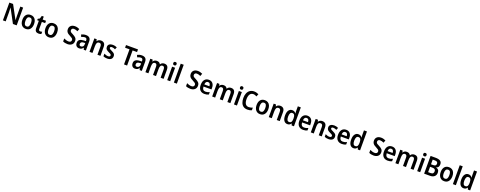

<svg xmlns="http://www.w3.org/2000/svg" viewBox="414 -4005 18132 7260"><g transform="rotate(20 9480.5 -375.0)"><path d="M640 0H489L194 -549H190Q192 -499 194 -452.5Q196 -406 198 -360V0H85V-714H235L530 -171H533Q531 -218 529.5 -264.5Q528 -311 527 -355V-714H640Z M1241 -272Q1241 -143 1180 -66.5Q1119 10 1004 10Q932 10 879.5 -24.5Q827 -59 798 -122.5Q769 -186 769 -272Q769 -404 830.5 -478Q892 -552 1006 -552Q1076 -552 1129 -520Q1182 -488 1211.5 -425Q1241 -362 1241 -272ZM892 -272Q892 -183 919 -137Q946 -91 1006 -91Q1065 -91 1091.5 -137Q1118 -183 1118 -272Q1118 -361 1091.5 -406Q1065 -451 1005 -451Q946 -451 919 -406Q892 -361 892 -272Z M1551 -90Q1571 -90 1590.5 -94Q1610 -98 1629 -104V-12Q1609 -2 1579.5 4Q1550 10 1518 10Q1450 10 1409 -27.5Q1368 -65 1368 -160V-448H1303V-505L1376 -544L1411 -661H1489V-542H1623V-448H1489V-161Q1489 -90 1551 -90Z M2170 -272Q2170 -143 2109 -66.5Q2048 10 1933 10Q1861 10 1808.5 -24.5Q1756 -59 1727 -122.5Q1698 -186 1698 -272Q1698 -404 1759.5 -478Q1821 -552 1935 -552Q2005 -552 2058 -520Q2111 -488 2140.5 -425Q2170 -362 2170 -272ZM1821 -272Q1821 -183 1848 -137Q1875 -91 1935 -91Q1994 -91 2020.5 -137Q2047 -183 2047 -272Q2047 -361 2020.5 -406Q1994 -451 1934 -451Q1875 -451 1848 -406Q1821 -361 1821 -272Z M2919 -196Q2919 -101 2855 -45.5Q2791 10 2682 10Q2632 10 2584.5 0Q2537 -10 2499 -29V-149Q2541 -129 2590 -113.5Q2639 -98 2687 -98Q2744 -98 2770.5 -124Q2797 -150 2797 -189Q2797 -233 2763 -259.5Q2729 -286 2666 -318Q2628 -336 2591 -361.5Q2554 -387 2530 -427Q2506 -467 2506 -528Q2506 -618 2565 -671Q2624 -724 2725 -724Q2774 -724 2820 -712.5Q2866 -701 2913 -679L2874 -576Q2832 -595 2796.5 -605.5Q2761 -616 2724 -616Q2678 -616 2653.5 -592.5Q2629 -569 2629 -531Q2629 -502 2641.5 -482Q2654 -462 2682 -444.5Q2710 -427 2754 -406Q2833 -367 2876 -321Q2919 -275 2919 -196Z M3228 -553Q3424 -553 3424 -364V0H3337L3315 -74H3312Q3281 -31 3245.5 -10.5Q3210 10 3150 10Q3080 10 3038.5 -34.5Q2997 -79 2997 -158Q2997 -242 3053 -284.5Q3109 -327 3220 -331L3304 -334V-363Q3304 -413 3282.5 -436Q3261 -459 3220 -459Q3185 -459 3151.5 -448.5Q3118 -438 3084 -421L3045 -507Q3084 -528 3131 -540.5Q3178 -553 3228 -553ZM3247 -255Q3178 -252 3149.5 -226.5Q3121 -201 3121 -157Q3121 -118 3140.5 -100.5Q3160 -83 3193 -83Q3241 -83 3272.5 -115.5Q3304 -148 3304 -209V-257Z M3836 -552Q3918 -552 3964 -504.5Q4010 -457 4010 -357V0H3890V-330Q3890 -390 3869.5 -421Q3849 -452 3804 -452Q3739 -452 3714 -406Q3689 -360 3689 -267V0H3569V-542H3663L3678 -472H3685Q3709 -514 3749.5 -533Q3790 -552 3836 -552Z M4487 -156Q4487 -74 4433.5 -32Q4380 10 4282 10Q4232 10 4194.5 2Q4157 -6 4123 -22V-130Q4157 -111 4200 -98Q4243 -85 4283 -85Q4327 -85 4347 -101Q4367 -117 4367 -145Q4367 -160 4360 -173Q4353 -186 4330 -201Q4307 -216 4260 -236Q4191 -268 4156.5 -303Q4122 -338 4122 -404Q4122 -476 4174 -514Q4226 -552 4314 -552Q4401 -552 4481 -512L4443 -420Q4410 -436 4379 -446.5Q4348 -457 4313 -457Q4241 -457 4241 -409Q4241 -393 4249.5 -380.5Q4258 -368 4281 -355Q4304 -342 4347 -322Q4389 -303 4420.5 -281.5Q4452 -260 4469.5 -230.5Q4487 -201 4487 -156Z M5083 0H4959V-608H4780V-714H5262V-608H5083Z M5479 -553Q5675 -553 5675 -364V0H5588L5566 -74H5563Q5532 -31 5496.5 -10.5Q5461 10 5401 10Q5331 10 5289.5 -34.5Q5248 -79 5248 -158Q5248 -242 5304 -284.5Q5360 -327 5471 -331L5555 -334V-363Q5555 -413 5533.5 -436Q5512 -459 5471 -459Q5436 -459 5402.5 -448.5Q5369 -438 5335 -421L5296 -507Q5335 -528 5382 -540.5Q5429 -553 5479 -553ZM5498 -255Q5429 -252 5400.5 -226.5Q5372 -201 5372 -157Q5372 -118 5391.5 -100.5Q5411 -83 5444 -83Q5492 -83 5523.5 -115.5Q5555 -148 5555 -209V-257Z M6386 -552Q6469 -552 6510.5 -505Q6552 -458 6552 -356V0H6432V-330Q6432 -452 6352 -452Q6295 -452 6270.5 -409Q6246 -366 6246 -283V0H6126V-330Q6126 -452 6046 -452Q5985 -452 5962.5 -403.5Q5940 -355 5940 -266V0H5820V-542H5914L5929 -471H5936Q5958 -514 5997.5 -533Q6037 -552 6081 -552Q6192 -552 6227 -470H6238Q6261 -513 6300.5 -532.5Q6340 -552 6386 -552Z M6758 -752Q6787 -752 6805.5 -736Q6824 -720 6824 -685Q6824 -650 6805.5 -634Q6787 -618 6758 -618Q6728 -618 6709.5 -634Q6691 -650 6691 -685Q6691 -721 6709.5 -736.5Q6728 -752 6758 -752ZM6817 -542V0H6697V-542Z M7085 0H6965V-760H7085Z M7864 -196Q7864 -101 7800 -45.5Q7736 10 7627 10Q7577 10 7529.5 0Q7482 -10 7444 -29V-149Q7486 -129 7535 -113.5Q7584 -98 7632 -98Q7689 -98 7715.5 -124Q7742 -150 7742 -189Q7742 -233 7708 -259.5Q7674 -286 7611 -318Q7573 -336 7536 -361.5Q7499 -387 7475 -427Q7451 -467 7451 -528Q7451 -618 7510 -671Q7569 -724 7670 -724Q7719 -724 7765 -712.5Q7811 -701 7858 -679L7819 -576Q7777 -595 7741.5 -605.5Q7706 -616 7669 -616Q7623 -616 7598.5 -592.5Q7574 -569 7574 -531Q7574 -502 7586.5 -482Q7599 -462 7627 -444.5Q7655 -427 7699 -406Q7778 -367 7821 -321Q7864 -275 7864 -196Z M8175 -552Q8276 -552 8333 -486Q8390 -420 8390 -308V-242H8069Q8071 -165 8105 -125Q8139 -85 8202 -85Q8248 -85 8285.5 -95Q8323 -105 8364 -126V-27Q8327 -8 8287 1Q8247 10 8195 10Q8079 10 8013.5 -62Q7948 -134 7948 -267Q7948 -406 8009 -479Q8070 -552 8175 -552ZM8175 -461Q8130 -461 8102.5 -428.5Q8075 -396 8071 -328H8275Q8275 -386 8250.5 -423.5Q8226 -461 8175 -461Z M9072 -552Q9155 -552 9196.5 -505Q9238 -458 9238 -356V0H9118V-330Q9118 -452 9038 -452Q8981 -452 8956.5 -409Q8932 -366 8932 -283V0H8812V-330Q8812 -452 8732 -452Q8671 -452 8648.5 -403.5Q8626 -355 8626 -266V0H8506V-542H8600L8615 -471H8622Q8644 -514 8683.5 -533Q8723 -552 8767 -552Q8878 -552 8913 -470H8924Q8947 -513 8986.5 -532.5Q9026 -552 9072 -552Z M9444 -752Q9473 -752 9491.5 -736Q9510 -720 9510 -685Q9510 -650 9491.5 -634Q9473 -618 9444 -618Q9414 -618 9395.5 -634Q9377 -650 9377 -685Q9377 -721 9395.5 -736.5Q9414 -752 9444 -752ZM9503 -542V0H9383V-542Z M9938 -618Q9880 -618 9840 -585Q9800 -552 9780 -493Q9760 -434 9760 -356Q9760 -233 9804 -164.5Q9848 -96 9939 -96Q9978 -96 10015.5 -105Q10053 -114 10095 -130V-24Q10056 -6 10016 2Q9976 10 9925 10Q9827 10 9762 -34.5Q9697 -79 9664.5 -161.5Q9632 -244 9632 -357Q9632 -464 9667 -546.5Q9702 -629 9769.5 -676.5Q9837 -724 9935 -724Q9984 -724 10030.5 -712Q10077 -700 10119 -679L10078 -576Q10045 -594 10009.5 -606Q9974 -618 9938 -618Z M10666 -272Q10666 -143 10605 -66.5Q10544 10 10429 10Q10357 10 10304.5 -24.5Q10252 -59 10223 -122.5Q10194 -186 10194 -272Q10194 -404 10255.5 -478Q10317 -552 10431 -552Q10501 -552 10554 -520Q10607 -488 10636.5 -425Q10666 -362 10666 -272ZM10317 -272Q10317 -183 10344 -137Q10371 -91 10431 -91Q10490 -91 10516.5 -137Q10543 -183 10543 -272Q10543 -361 10516.5 -406Q10490 -451 10430 -451Q10371 -451 10344 -406Q10317 -361 10317 -272Z M11051 -552Q11133 -552 11179 -504.5Q11225 -457 11225 -357V0H11105V-330Q11105 -390 11084.5 -421Q11064 -452 11019 -452Q10954 -452 10929 -406Q10904 -360 10904 -267V0H10784V-542H10878L10893 -472H10900Q10924 -514 10964.5 -533Q11005 -552 11051 -552Z M11533 10Q11445 10 11392.5 -62Q11340 -134 11340 -271Q11340 -408 11392.5 -480Q11445 -552 11533 -552Q11585 -552 11621 -530.5Q11657 -509 11680 -473H11685Q11683 -492 11680 -517.5Q11677 -543 11677 -566V-760H11797V0H11703L11683 -68H11677Q11654 -33 11620 -11.5Q11586 10 11533 10ZM11568 -89Q11629 -89 11654.5 -129.5Q11680 -170 11681 -253V-274Q11681 -362 11656 -407Q11631 -452 11567 -452Q11516 -452 11489.5 -404.5Q11463 -357 11463 -270Q11463 -89 11568 -89Z M12143 -552Q12244 -552 12301 -486Q12358 -420 12358 -308V-242H12037Q12039 -165 12073 -125Q12107 -85 12170 -85Q12216 -85 12253.5 -95Q12291 -105 12332 -126V-27Q12295 -8 12255 1Q12215 10 12163 10Q12047 10 11981.5 -62Q11916 -134 11916 -267Q11916 -406 11977 -479Q12038 -552 12143 -552ZM12143 -461Q12098 -461 12070.5 -428.5Q12043 -396 12039 -328H12243Q12243 -386 12218.5 -423.5Q12194 -461 12143 -461Z M12741 -552Q12823 -552 12869 -504.5Q12915 -457 12915 -357V0H12795V-330Q12795 -390 12774.5 -421Q12754 -452 12709 -452Q12644 -452 12619 -406Q12594 -360 12594 -267V0H12474V-542H12568L12583 -472H12590Q12614 -514 12654.5 -533Q12695 -552 12741 -552Z M13392 -156Q13392 -74 13338.5 -32Q13285 10 13187 10Q13137 10 13099.5 2Q13062 -6 13028 -22V-130Q13062 -111 13105 -98Q13148 -85 13188 -85Q13232 -85 13252 -101Q13272 -117 13272 -145Q13272 -160 13265 -173Q13258 -186 13235 -201Q13212 -216 13165 -236Q13096 -268 13061.5 -303Q13027 -338 13027 -404Q13027 -476 13079 -514Q13131 -552 13219 -552Q13306 -552 13386 -512L13348 -420Q13315 -436 13284 -446.5Q13253 -457 13218 -457Q13146 -457 13146 -409Q13146 -393 13154.5 -380.5Q13163 -368 13186 -355Q13209 -342 13252 -322Q13294 -303 13325.5 -281.5Q13357 -260 13374.5 -230.5Q13392 -201 13392 -156Z M13700 -552Q13801 -552 13858 -486Q13915 -420 13915 -308V-242H13594Q13596 -165 13630 -125Q13664 -85 13727 -85Q13773 -85 13810.5 -95Q13848 -105 13889 -126V-27Q13852 -8 13812 1Q13772 10 13720 10Q13604 10 13538.5 -62Q13473 -134 13473 -267Q13473 -406 13534 -479Q13595 -552 13700 -552ZM13700 -461Q13655 -461 13627.5 -428.5Q13600 -396 13596 -328H13800Q13800 -386 13775.5 -423.5Q13751 -461 13700 -461Z M14194 10Q14106 10 14053.5 -62Q14001 -134 14001 -271Q14001 -408 14053.5 -480Q14106 -552 14194 -552Q14246 -552 14282 -530.5Q14318 -509 14341 -473H14346Q14344 -492 14341 -517.5Q14338 -543 14338 -566V-760H14458V0H14364L14344 -68H14338Q14315 -33 14281 -11.5Q14247 10 14194 10ZM14229 -89Q14290 -89 14315.5 -129.5Q14341 -170 14342 -253V-274Q14342 -362 14317 -407Q14292 -452 14228 -452Q14177 -452 14150.5 -404.5Q14124 -357 14124 -270Q14124 -89 14229 -89Z M15237 -196Q15237 -101 15173 -45.5Q15109 10 15000 10Q14950 10 14902.5 0Q14855 -10 14817 -29V-149Q14859 -129 14908 -113.5Q14957 -98 15005 -98Q15062 -98 15088.5 -124Q15115 -150 15115 -189Q15115 -233 15081 -259.5Q15047 -286 14984 -318Q14946 -336 14909 -361.5Q14872 -387 14848 -427Q14824 -467 14824 -528Q14824 -618 14883 -671Q14942 -724 15043 -724Q15092 -724 15138 -712.5Q15184 -701 15231 -679L15192 -576Q15150 -595 15114.5 -605.5Q15079 -616 15042 -616Q14996 -616 14971.5 -592.5Q14947 -569 14947 -531Q14947 -502 14959.5 -482Q14972 -462 15000 -444.5Q15028 -427 15072 -406Q15151 -367 15194 -321Q15237 -275 15237 -196Z M15548 -552Q15649 -552 15706 -486Q15763 -420 15763 -308V-242H15442Q15444 -165 15478 -125Q15512 -85 15575 -85Q15621 -85 15658.5 -95Q15696 -105 15737 -126V-27Q15700 -8 15660 1Q15620 10 15568 10Q15452 10 15386.5 -62Q15321 -134 15321 -267Q15321 -406 15382 -479Q15443 -552 15548 -552ZM15548 -461Q15503 -461 15475.5 -428.5Q15448 -396 15444 -328H15648Q15648 -386 15623.5 -423.5Q15599 -461 15548 -461Z M16445 -552Q16528 -552 16569.5 -505Q16611 -458 16611 -356V0H16491V-330Q16491 -452 16411 -452Q16354 -452 16329.5 -409Q16305 -366 16305 -283V0H16185V-330Q16185 -452 16105 -452Q16044 -452 16021.5 -403.5Q15999 -355 15999 -266V0H15879V-542H15973L15988 -471H15995Q16017 -514 16056.5 -533Q16096 -552 16140 -552Q16251 -552 16286 -470H16297Q16320 -513 16359.5 -532.5Q16399 -552 16445 -552Z M16817 -752Q16846 -752 16864.5 -736Q16883 -720 16883 -685Q16883 -650 16864.5 -634Q16846 -618 16817 -618Q16787 -618 16768.5 -634Q16750 -650 16750 -685Q16750 -721 16768.5 -736.5Q16787 -752 16817 -752ZM16876 -542V0H16756V-542Z M17234 -714Q17359 -714 17425 -673.5Q17491 -633 17491 -536Q17491 -474 17463.5 -431.5Q17436 -389 17382 -379V-374Q17440 -361 17474.5 -322.5Q17509 -284 17509 -206Q17509 -110 17446 -55Q17383 0 17273 0H17035V-714ZM17247 -422Q17312 -422 17338.5 -446.5Q17365 -471 17365 -520Q17365 -567 17334.5 -588.5Q17304 -610 17239 -610H17158V-422ZM17158 -321V-105H17258Q17325 -105 17352.5 -134.5Q17380 -164 17380 -217Q17380 -266 17351 -293.5Q17322 -321 17252 -321Z M18074 -272Q18074 -143 18013 -66.5Q17952 10 17837 10Q17765 10 17712.5 -24.5Q17660 -59 17631 -122.5Q17602 -186 17602 -272Q17602 -404 17663.5 -478Q17725 -552 17839 -552Q17909 -552 17962 -520Q18015 -488 18044.5 -425Q18074 -362 18074 -272ZM17725 -272Q17725 -183 17752 -137Q17779 -91 17839 -91Q17898 -91 17924.5 -137Q17951 -183 17951 -272Q17951 -361 17924.5 -406Q17898 -451 17838 -451Q17779 -451 17752 -406Q17725 -361 17725 -272Z M18312 0H18192V-760H18312Z M18623 10Q18535 10 18482.5 -62Q18430 -134 18430 -271Q18430 -408 18482.5 -480Q18535 -552 18623 -552Q18675 -552 18711 -530.5Q18747 -509 18770 -473H18775Q18773 -492 18770 -517.5Q18767 -543 18767 -566V-760H18887V0H18793L18773 -68H18767Q18744 -33 18710 -11.5Q18676 10 18623 10ZM18658 -89Q18719 -89 18744.5 -129.5Q18770 -170 18771 -253V-274Q18771 -362 18746 -407Q18721 -452 18657 -452Q18606 -452 18579.5 -404.5Q18553 -357 18553 -270Q18553 -89 18658 -89Z"/></g></svg>

Font: Noto Sans Tamil SemiCondensed SemiBold
Style: Regular
Weight: 600
Width: 4
Designer: Jelle Bosma - Monotype Design Team
Foundry: Monotype Imaging Inc.
Version: Version 2.004; ttfautohint (v1.8.4.7-5d5b)